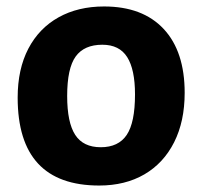

<svg xmlns="http://www.w3.org/2000/svg" viewBox="-20 -570 632 600"><path d="M557.1 -279.8Q557.1 -190.9 524.2 -125.5Q491.2 -60.1 431.2 -25.1Q371.1 9.8 290 9.8Q35.2 9.8 35.2 -265.1Q35.2 -354 68.6 -418Q102.1 -481.9 163.1 -515.9Q224.1 -549.8 305.2 -549.8Q425.8 -549.8 491.5 -479.5Q557.1 -409.2 557.1 -279.8ZM189.9 -270Q189.9 -187 215.1 -148.4Q240.2 -109.9 294.9 -109.9Q350.1 -109.9 376 -148.4Q401.9 -187 401.9 -274.9Q401.9 -353 377.4 -391.6Q353 -430.2 299.8 -430.2Q243.2 -430.2 216.6 -393.6Q189.9 -356.9 189.9 -270Z"/></svg>

Font: Kadwa
Style: Regular
Weight: 400
Designer: Sol Matas
Foundry: Sol Matas
Version: Version 1.000;PS 001.000;hotconv 1.0.70;makeotf.lib2.5.58329